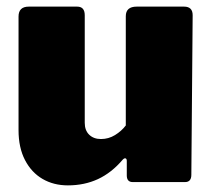

<svg xmlns="http://www.w3.org/2000/svg" viewBox="-20 -550 641 580"><path d="M285 -130Q308 -130 327.5 -142Q347 -154 360 -171V-501Q360 -530 393 -530H536Q562 -530 562 -504L558 -22Q558 0 539 0H381Q363 0 363 -20V-64Q363 -70 359.5 -71.5Q356 -73 351 -68Q317 -28 276 -9Q235 10 185 10Q142 10 108.5 -9.5Q75 -29 55.5 -66.5Q36 -104 36 -157V-500Q36 -530 67 -530H213Q236 -530 236 -504V-179Q236 -156 249.5 -143Q263 -130 285 -130Z"/></svg>

Font: Libre Franklin Black
Style: Regular
Weight: 900
Designer: Pablo Impallari, Rodrigo Fuenzalida, Nhung Nguyen
Foundry: Impallari Type
Version: Version 3.000